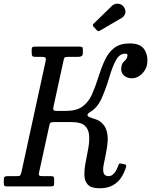

<svg xmlns="http://www.w3.org/2000/svg" viewBox="-58 -1000 810 1030"><path d="M618.5 -105Q610 -75 593 -48.8Q576 -22.5 547.8 -6.2Q519.5 10 476 10Q431.5 10 413.5 -9.2Q395.5 -28.5 394.8 -60.2Q394 -92 401.5 -129.8Q409 -167.5 415.8 -205.2Q422.5 -243 420 -274.8Q417.5 -306.5 397 -325.8Q376.5 -345 328 -345H232Q217.5 -345 213 -341.5Q208.5 -338 206.5 -326L151.5 -74.5Q148.5 -61.5 153.2 -58.2Q158 -55 171.5 -55H216.5Q227 -55 229.8 -51.2Q232.5 -47.5 232.5 -37.5V-15.5Q232.5 -5.5 228.5 -2.8Q224.5 0 215 0H-21Q-30.5 0 -34 -3.2Q-37.5 -6.5 -37.5 -16V-37.5Q-37.5 -48 -33.2 -51.5Q-29 -55 -18.5 -55H30.5Q45.5 -55 49.5 -58.5Q53.5 -62 57 -76.5L186.5 -671Q190 -687 185.2 -691Q180.5 -695 164.5 -695H131.5Q120 -695 116 -699.2Q112 -703.5 112 -717V-733Q112 -743.5 115.8 -746.8Q119.5 -750 130 -750H368Q379 -750 382.8 -747.2Q386.5 -744.5 386.5 -733V-716Q386.5 -703 379.5 -699Q372.5 -695 363 -695H308.5Q291.5 -695 288.5 -691.5Q285.5 -688 282 -671.5L228 -423.5Q226.5 -411.5 230.5 -408.2Q234.5 -405 248.5 -405H294.5Q353 -405 385 -428.8Q417 -452.5 435 -492.5Q453 -532.5 468 -581Q484.5 -634 503.8 -676Q523 -718 554.2 -742.5Q585.5 -767 638 -767Q695 -767 715.8 -735.5Q736.5 -704 732 -661Q728.5 -629 704 -604.5Q679.5 -580 649.5 -580Q623.5 -580 606.5 -595.5Q589.5 -611 592.5 -635.5Q594.5 -655.5 602 -664.2Q609.5 -673 616.8 -680.2Q624 -687.5 626 -702.5Q627 -712 614 -712Q582.5 -712 563.5 -676.5Q544.5 -641 527 -581Q510 -524.5 488 -474.2Q466 -424 429 -401.5Q411 -390.5 411.2 -383.5Q411.5 -376.5 422.2 -371.8Q433 -367 447.8 -362.5Q462.5 -358 473.5 -352Q503 -332.5 512.5 -303.2Q522 -274 519.5 -240.5Q517 -207 509.8 -174.2Q502.5 -141.5 497.8 -114.5Q493 -87.5 498.2 -71.2Q503.5 -55 526.5 -55Q538.5 -55 552 -67.8Q565.5 -80.5 577 -113.5Q578.5 -118 580.8 -121.2Q583 -124.5 589 -123L609 -119Q622 -116.5 618.5 -105ZM608 -960Q619 -941.5 613.2 -926.2Q607.5 -911 594.5 -903.5L480.5 -837Q474 -833 470.2 -832.8Q466.5 -832.5 461 -838.5L444 -856.5Q436 -865 444 -872.5L542 -968Q556 -982 577 -979.8Q598 -977.5 608 -960Z"/></svg>

Font: Besley* Narrow
Style: Italic
Weight: 400
Width: 4
Italic angle: -13°
Designer: Owen Earl
Foundry: indestructible type*
Version: Version 3.000; ttfautohint (v1.8.3)